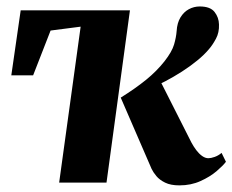

<svg xmlns="http://www.w3.org/2000/svg" viewBox="-20 -565 719 594"><path d="M309.5 0H163L229.5 -482.5L136.5 -470.5L82.5 -332H15L44 -533H382ZM535 8.5Q508 8.5 490.8 0Q473.5 -8.5 463.8 -20.2Q454 -32 449 -42.5L353.5 -263Q398.5 -291 431.8 -318Q465 -345 489 -375.5Q512 -405 518.5 -427.2Q525 -449.5 526.5 -469Q528 -494 538.2 -511Q548.5 -528 564.2 -536.5Q580 -545 598 -545Q630.5 -545 643.8 -528Q657 -511 657.5 -489.5Q658.5 -464.5 648 -445Q637.5 -425.5 626.5 -413Q612 -395.5 590.2 -377.8Q568.5 -360 542.8 -343.5Q517 -327 491.2 -313.5Q465.5 -300 443 -291.5L468 -330L572.5 -123.5Q579 -111.5 587.2 -100.5Q595.5 -89.5 605.2 -82.5Q615 -75.5 624.5 -75.5Q632.5 -75.5 644 -79.5Q655.5 -83.5 665.5 -92L679 -64.5Q670 -52.5 649.8 -35.2Q629.5 -18 600.2 -4.8Q571 8.5 535 8.5Z"/></svg>

Font: Merriweather 72pt ExtraBold
Style: Italic
Weight: 800
Italic angle: -7.8°
Version: Version 2.101